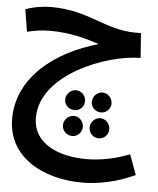

<svg xmlns="http://www.w3.org/2000/svg" viewBox="-58 -517 792 961"><g transform="rotate(5 338.0 -37.0)"><path d="M391 394C472 394 565 375 655 333L618 232C546 260 472 275 402 275C265 275 132 223 132 90C132 -129 460 -253 628 -253L619 -377H590C436 -378 351 -468 161 -468C114 -468 68 -459 32 -446L50 -334C80 -341 118 -349 163 -349C272 -349 351 -324 413 -304C191 -241 14 -99 14 106C14 298 193 394 391 394ZM321 36C348 36 370 14 370 -13C370 -40 348 -64 321 -64C293 -64 270 -40 270 -13C270 14 293 36 321 36ZM454 36C481 36 503 14 503 -13C503 -40 481 -64 454 -64C426 -64 404 -40 404 -13C404 14 426 36 454 36ZM321 166C348 166 370 144 370 116C370 89 348 65 321 65C293 65 270 89 270 116C270 144 293 166 321 166ZM454 166C481 166 503 144 503 116C503 89 481 65 454 65C426 65 404 89 404 116C404 144 426 166 454 166Z"/></g></svg>

Font: Noto Sans Arabic SemBd
Style: Regular
Weight: 600
Designer: Monotype Design Team, Nadine Chahine, Nizar Qandah and Khaled Hosny
Foundry: Monotype Imaging Inc.
Version: Version 2.012